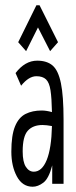

<svg xmlns="http://www.w3.org/2000/svg" viewBox="-20 -697 290 728"><path d="M104 11Q65 11 44 -28Q23 -67 23 -122Q23 -184 37 -218Q51 -252 77 -265Q103 -278 138 -278Q147 -278 156.5 -276.5Q166 -275 177 -272Q176 -325 171.5 -354.5Q167 -384 154.5 -396Q142 -408 118 -408Q89 -408 60 -372L39 -420Q75 -467 121 -467Q158 -467 179.5 -448.5Q201 -430 211 -381.5Q221 -333 221 -243V0H178V-70Q165 -20 144.5 -4.5Q124 11 104 11ZM66 -123Q66 -83 78 -64.5Q90 -46 108 -46Q139 -46 157 -90Q175 -134 177 -219Q156 -223 141 -223Q105 -223 85.5 -201.5Q66 -180 66 -123ZM79 -503 49 -537 118 -677H130L200 -537L170 -503L124 -593Z"/></svg>

Font: Inconsolata UltraCondensed
Style: Regular
Weight: 400
Width: 1
Monospace: yes
Designer: Raph Levien, Cyreal, Brenton Simpson
Foundry: Raph Levien, Cyreal, Google
Version: Version 3.001; ttfautohint (v1.8.2.53-6de2)